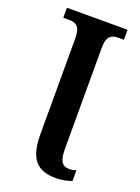

<svg xmlns="http://www.w3.org/2000/svg" viewBox="-139 -776 617 848"><g transform="rotate(20 169.5 -352.0)"><path d="M233 10C268 10 297 2 309 -4V-54C299 -50 289 -48 276 -48C241 -48 229 -73 229 -126V-599C229 -659 254 -667 284 -667H309V-714H24V-667H50C81 -667 105 -659 105 -599V-149C105 -36 144 10 233 10Z"/></g></svg>

Font: Noto Serif Condensed Semi
Style: Regular
Weight: 600
Width: 3
Designer: Monotype Design Team
Foundry: Monotype Imaging Inc.
Version: Version 1.002